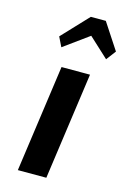

<svg xmlns="http://www.w3.org/2000/svg" viewBox="-116 -810 579 866"><g transform="rotate(15 173.5 -376.5)"><path d="M347 -631 313 -586 221 -671 104 -586 82 -631 197 -753H267ZM191 0H58L128 -500H261Z"/></g></svg>

Font: Arsenal
Style: Bold Italic
Weight: 700
Italic angle: -9.10001°
Designer: Andrij Shevchenko
Foundry: Stairsfor
Version: Version 2.001;PS 002.001;hotconv 1.0.88;makeotf.lib2.5.64775